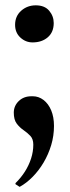

<svg xmlns="http://www.w3.org/2000/svg" viewBox="-20 -504 268 738"><path d="M105 -341Q78.5 -341 58.2 -359.8Q38 -378.5 38 -408.5Q38 -442 61.5 -462.8Q85 -483.5 117.5 -483.5Q151.5 -483.5 169 -462.8Q186.5 -442 186.5 -415.5Q186.5 -380.5 163.8 -360.8Q141 -341 105 -341ZM55 214 39.5 204V200Q60.5 179.5 75.8 155.5Q91 131.5 99.5 105.2Q108 79 108 52Q108 30.5 96.8 18.5Q85.5 6.5 70.5 -3.8Q55.5 -14 44.2 -29Q33 -44 33 -71Q33 -97 52 -115.5Q71 -134 101 -134H106Q128.5 -134 147.2 -119.8Q166 -105.5 176.8 -79.8Q187.5 -54 187.5 -20Q187.5 18 176.8 53.8Q166 89.5 147.5 120.8Q129 152 105.2 176Q81.5 200 56 214Z"/></svg>

Font: Merriweather 144pt
Style: Bold
Weight: 700
Version: Version 2.100